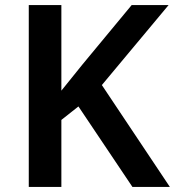

<svg xmlns="http://www.w3.org/2000/svg" viewBox="-20 -734 687 754"><path d="M647 0 380 -400 642 -714H497L304 -481C276 -446 248 -412 221 -378V-714H93V0H221V-263L288 -316L500 0Z"/></svg>

Font: Noto Sans Sinhala SemiBold
Style: Regular
Weight: 600
Designer: Jelle Bosma - Monotype Design Team
Foundry: Monotype Imaging Inc.
Version: Version 2.006